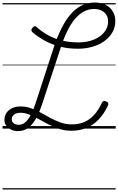

<svg xmlns="http://www.w3.org/2000/svg" viewBox="-20 -1016 934 1517"><path d="M544 17Q494 17 449 2.5Q404 -12 363.5 -33Q323 -54 285 -75.5Q247 -97 211.5 -111Q176 -125 141 -125Q110 -125 91.5 -111Q73 -97 73 -74Q73 -54 88 -42Q103 -30 128 -30Q159 -30 183 -52.5Q207 -75 227 -115.5Q247 -156 264 -209L406 -645Q434 -729 467 -794.5Q500 -860 539.5 -905Q579 -950 626.5 -973Q674 -996 730 -996Q778 -996 814 -978Q850 -960 870.5 -927Q891 -894 891 -851Q891 -800 867.5 -759.5Q844 -719 803 -690Q762 -661 708.5 -646Q655 -631 596 -631Q522 -631 458.5 -646.5Q395 -662 340.5 -691Q286 -720 239 -759Q229 -768 228 -776.5Q227 -785 236 -796Q246 -808 255 -808.5Q264 -809 272 -800Q315 -762 364.5 -735.5Q414 -709 473 -695Q532 -681 602 -681Q647 -681 688.5 -692Q730 -703 762.5 -724.5Q795 -746 814.5 -777Q834 -808 834 -848Q834 -878 820 -899.5Q806 -921 781.5 -933Q757 -945 723 -945Q680 -945 642 -924.5Q604 -904 571 -864.5Q538 -825 509.5 -766.5Q481 -708 457 -631L314 -197Q291 -126 263.5 -78Q236 -30 201.5 -5Q167 20 121 20Q92 20 67.5 8Q43 -4 29 -23.5Q15 -43 15 -69Q15 -99 30.5 -123Q46 -147 75 -161Q104 -175 142 -175Q185 -175 224.5 -161Q264 -147 302.5 -125.5Q341 -104 380 -83Q419 -62 460.5 -47.5Q502 -33 547 -33Q601 -33 645 -51.5Q689 -70 724 -108.5Q759 -147 785 -204Q789 -214 796.5 -217Q804 -220 817 -215Q832 -210 835 -201.5Q838 -193 833 -182Q802 -116 759 -71.5Q716 -27 662.5 -5Q609 17 544 17ZM0 471H894V481H0ZM0 -20H894V0H0ZM0 -505H894V-500H0ZM0 -991H894V-981H0Z"/></svg>

Font: Playwrite IE Guides
Style: Regular
Weight: 400
Designer: Veronika Burian, José Scaglione
Foundry: TypeTogether
Version: Version 1.003